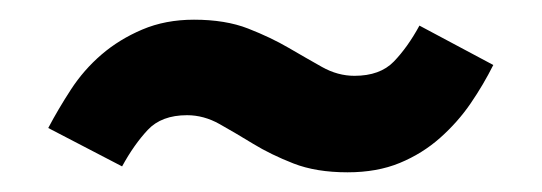

<svg xmlns="http://www.w3.org/2000/svg" viewBox="-20 -415 550 195"><path d="M333 -240Q301 -240 278 -249Q255 -258 237 -269Q219 -280 203 -289Q187 -298 170 -298Q144 -298 130 -283Q116 -268 104 -246L29 -285Q39 -304 52 -324Q65 -344 83 -359.5Q101 -375 124.5 -385Q148 -395 177 -395Q209 -395 232 -386Q255 -377 273 -366.5Q291 -356 307 -347Q323 -338 340 -338Q366 -338 380 -352.5Q394 -367 406 -389L481 -349Q471 -329 458 -310Q445 -291 427 -275Q409 -259 386 -249.5Q363 -240 333 -240Z"/></svg>

Font: Qnwhxotralxmqkhsjrfbfhwcoqn
Style: Regular
Weight: 500
Designer: Carrois Corporate & Edenspiekermann
Foundry: Carrois Corporate GbR & Edenspiekermann AG
Version: Version 2.001